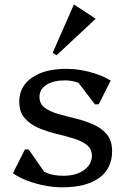

<svg xmlns="http://www.w3.org/2000/svg" viewBox="-20 -785 541 817"><path d="M245 12Q208 12 169.5 4.5Q131 -3 96.5 -16Q62 -29 35 -48L86 -149H102L191 -21H124L118 -94Q144 -64 175.5 -50.5Q207 -37 249 -37Q303 -37 337 -61Q371 -85 371 -122Q371 -152 348.5 -169Q326 -186 291 -196.5Q256 -207 216.5 -216.5Q177 -226 142 -241.5Q107 -257 84.5 -283Q62 -309 62 -353Q62 -417 116 -454.5Q170 -492 261 -492Q295 -492 328.5 -486Q362 -480 393.5 -469Q425 -458 451 -442L400 -341H384L286 -469H362L368 -396Q349 -418 319 -430.5Q289 -443 257 -443Q207 -443 177.5 -424Q148 -405 148 -373Q148 -343 170.5 -326.5Q193 -310 228 -300Q263 -290 302.5 -280.5Q342 -271 377 -255.5Q412 -240 434.5 -213.5Q457 -187 457 -142Q457 -68 402 -28Q347 12 245 12ZM221 -550 204 -560 294 -765H296L386 -706V-704Z"/></svg>

Font: Platypi Light
Style: Regular
Weight: 300
Designer: David Sargent
Foundry: Bolt Cutter Type
Version: Version 1.200